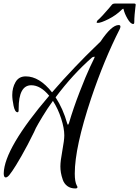

<svg xmlns="http://www.w3.org/2000/svg" viewBox="-20 -961 784 1081"><path d="M156 -481Q85 -481 85 -349V-342Q85 -329 79 -329Q64 -329 56.5 -365Q49 -401 49 -426Q49 -467 67.5 -499Q86 -531 125 -531Q202 -531 273 -441Q333 -511 401.5 -582.5Q470 -654 508 -690L546 -727Q608 -820 648 -820Q658 -820 658 -811Q658 -805 654 -797Q566 -624 493 -407Q401 -131 401 16Q401 62 412 83Q416 88 416 93Q416 100 404 100Q377 100 359 86.5Q341 73 333.5 51Q326 29 323 11.5Q320 -6 320 -24Q320 -54 331 -113Q342 -172 342 -199Q342 -239 324.5 -293.5Q307 -348 278 -393Q246 -349 219.5 -305Q193 -261 182 -240L172 -218Q136 -144 101 -83Q66 -22 49 2L32 25Q21 38 12 38Q1 38 1 15Q4 -126 257 -422Q208 -481 156 -481ZM499 -638Q389 -542 293 -413Q335 -349 358 -267Q361 -258 363 -258L368 -267Q393 -352 428.5 -443.5Q464 -535 487 -584L510 -632Q513 -638 513 -640Q513 -642 510 -642ZM676 -908Q675 -912 673 -912L667 -908Q634 -875 591 -853.5Q548 -832 531 -832Q524 -832 524 -836L528 -845Q538 -853 558 -874.5Q578 -896 593 -914L608 -932Q614 -941 627 -941H736Q744 -941 744 -934Q744 -933 742 -918Q740 -903 738 -879.5Q736 -856 736 -836Q736 -826 730 -826Q715 -826 698 -855.5Q681 -885 676 -908Z"/></svg>

Font: Aguafina Script
Style: Regular
Weight: 400
Designer: Angel Koziupa and Alejandro Paul
Foundry: Angel Koziupa and Alejandro Paul
Version: Version 1.000